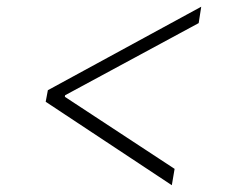

<svg xmlns="http://www.w3.org/2000/svg" viewBox="-20 -567 684 566"><path d="M114.7 -267 121.1 -301.1 573.2 -547.2 565.7 -498.9 171.9 -286.2 171.2 -281.6 494.7 -69.2 486.5 -21Z"/></svg>

Font: Inter P Extra Light
Style: Italic
Weight: 200
Italic angle: 9.39999°
Designer: Rasmus Andersson
Foundry: rsms
Version: Version 3.018;git-588b23468